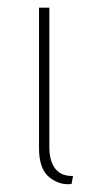

<svg xmlns="http://www.w3.org/2000/svg" viewBox="-20 -489 222 502"><path d="M109 -105Q109 -68 124.5 -48Q140 -28 171 -29L167 -8Q136 -4 109 -25.5Q82 -47 82 -102V-469H109Z"/></svg>

Font: LINE Seed Sans KR Thin
Style: Regular
Weight: 250
Designer: LINE BX Design & Sandoll Inc & Dalton Maag Ltd
Foundry: Sandoll Inc.
Version: Version 1.000